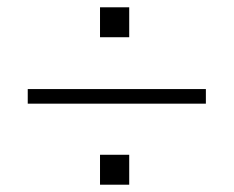

<svg xmlns="http://www.w3.org/2000/svg" viewBox="-20 -547 640 526"><path d="M254 -445V-527H334V-445ZM544 -303V-263H56V-303ZM254 -41V-123H334V-41Z"/></svg>

Font: wassup Sans
Style: Light
Weight: 200
Version: Version 2.001